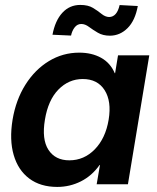

<svg xmlns="http://www.w3.org/2000/svg" viewBox="-20 -737 629 768"><path d="M209 10.7Q141.6 10.7 96.9 -22.9Q52.2 -56.6 34.7 -117.2Q17.1 -177.7 30.3 -258.3Q43.5 -337.4 81.5 -397.9Q119.6 -458.5 175.3 -492.4Q231 -526.4 296.9 -526.4Q347.2 -526.4 384.3 -505.9Q421.4 -485.4 439 -444.3H440.4L452.1 -515.6H577.1L491.7 0H366.7L379.9 -77.1H378.4Q347.7 -33.7 303.5 -11.5Q259.3 10.7 209 10.7ZM257.3 -95.7Q316.4 -95.7 359.4 -139.9Q402.3 -184.1 414.6 -258.3Q426.8 -332 398.4 -376.5Q370.1 -420.9 311 -420.9Q254.9 -420.9 213.6 -378.7Q172.4 -336.4 159.7 -258.3Q146.5 -179.7 173.8 -137.7Q201.2 -95.7 257.3 -95.7ZM420.4 -594.2Q391.6 -594.2 371.6 -606Q351.6 -617.7 335.9 -629.4Q320.3 -641.1 305.2 -641.1Q289.1 -641.1 278.6 -627.4Q268.1 -613.8 264.2 -594.7L189.9 -598.1Q200.7 -654.8 229.5 -686Q258.3 -717.3 301.3 -717.3Q332.5 -717.3 352.1 -705.3Q371.6 -693.4 386.2 -681.4Q400.9 -669.4 416.5 -668.9Q447.8 -669.4 458.5 -716.8L531.2 -712.9Q520.5 -654.8 490.5 -624.8Q460.4 -594.7 420.4 -594.2Z"/></svg>

Font: Inter Display Semi Bold
Style: Italic
Weight: 600
Italic angle: -9.39999°
Designer: Rasmus Andersson
Foundry: rsms
Version: Version 4.000;git-4fc901f